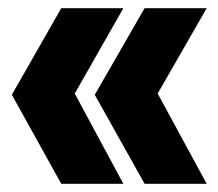

<svg xmlns="http://www.w3.org/2000/svg" viewBox="-20 -514 534 470"><path d="M282 -64H130L9 -282L130 -494H282L163 -285ZM486 -64H334L212 -282L334 -494H486L366 -285Z"/></svg>

Font: Blinker Black
Style: Regular
Weight: 900
Designer: Juergen Huber
Foundry: supertype
Version: Version 1.017;hotconv 1.0.117;makeotfexe 2.5.65602